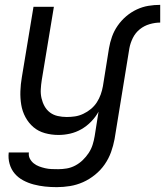

<svg xmlns="http://www.w3.org/2000/svg" viewBox="-20 -548 680 791"><path d="M429 -349Q433 -373 441.5 -397Q450 -421 465 -442.5Q480 -464 500 -481Q520 -498 543.5 -509Q567 -520 591.5 -524Q616 -528 640 -528V-455Q619 -455 596.5 -448.5Q574 -442 556 -427.5Q538 -413 527.5 -392Q517 -371 513 -349ZM214 223Q189 223 165.5 220.5Q142 218 119 212Q96 206 75.5 195Q55 184 40.5 167Q26 150 19.5 127Q13 104 16 80H99Q97 94 103 105.5Q109 117 119 125Q129 133 141 137.5Q153 142 166 145Q179 148 192.5 148.5Q206 149 220 149Q237 149 255 146Q273 143 290 134Q307 125 321 111.5Q335 98 345.5 82Q356 66 361.5 48.5Q367 31 370 13L386 -88Q374 -66 355.5 -47Q337 -28 315 -15.5Q293 -3 269 2.5Q245 8 221 8Q192 8 165 0.5Q138 -7 118 -24Q98 -41 85 -65Q72 -89 67.5 -116.5Q63 -144 64 -172.5Q65 -201 70 -230L118 -520H202L152 -218Q149 -199 148 -180Q147 -161 151 -143.5Q155 -126 163.5 -110.5Q172 -95 186 -84.5Q200 -74 218 -70Q236 -66 255 -66Q272 -66 289 -68.5Q306 -71 323 -79Q340 -87 354.5 -99Q369 -111 379 -126.5Q389 -142 395 -159Q401 -176 404 -193L429 -349H513L452 25Q447 52 437.5 78.5Q428 105 411.5 129Q395 153 371.5 172Q348 191 322 202.5Q296 214 268.5 218.5Q241 223 214 223Z"/></svg>

Font: Iosevka Extended
Style: Italic
Weight: 400
Width: 7
Italic angle: -9°
Monospace: yes
Designer: Belleve Invis
Foundry: Belleve Invis
Version: Version 32.5.0; ttfautohint (v1.8.4)